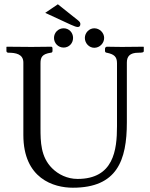

<svg xmlns="http://www.w3.org/2000/svg" viewBox="-20 -864 701 896"><path d="M250 -844 191 -804 310 -749C327 -741 337 -738 343 -738C351 -738 355 -743 355 -752C355 -758 352 -763 343 -770ZM232 -687C232 -662 252 -642 277 -642C302 -642 321 -662 321 -687C321 -712 302 -732 277 -732C252 -732 232 -712 232 -687ZM376 -687C376 -662 396 -641 420 -641C445 -641 466 -662 466 -687C466 -711 445 -732 420 -732C396 -732 376 -711 376 -687ZM320 12C526 12 572 -115 572 -293V-572C572 -600 585 -618 626 -618C643 -618 651 -619 651 -626V-645L649 -646C649 -646 584 -645 549 -645C510 -645 506 -646 479 -646C476 -646 470 -643 470 -637V-626C470 -621 474 -618 478 -618C512 -611 526 -600 526 -569V-275C526 -163 510 -29 342 -29C294 -29 252 -50 223 -79C170 -132 169 -202 169 -267V-569C169 -597 177 -612 217 -618C222 -618 225 -621 225 -626V-636C225 -642 224 -646 219 -646C183 -646 163 -645 127 -645C88 -645 12 -646 12 -646L10 -645V-626C10 -621 14 -618 19 -618C53 -618 89 -612 89 -572V-234C89 -30 231 12 320 12Z"/></svg>

Font: Linux Libertine O C
Style: Regular
Weight: 400
Designer: Philipp H. Poll
Foundry: Philipp H. Poll
Version: Version 4.0.3